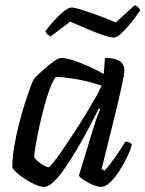

<svg xmlns="http://www.w3.org/2000/svg" viewBox="-20 -725 564 745"><path d="M151.5 0Q136.3 0 116.2 -9Q96 -18 76.1 -31Q56.1 -44 43 -56.5Q29.8 -69 27.8 -75Q27.6 -112 35.1 -156.3Q42.6 -200.7 54.1 -245.3Q65.6 -289.8 77.6 -327.4Q89.6 -365 99.1 -389.8Q108.6 -414.6 111.8 -418.6Q117 -425.4 131 -438.5Q144.9 -451.5 161.6 -465.8Q178.3 -480.1 193.5 -490.1Q208.7 -500 217.3 -500Q235.6 -500 262.7 -491.5Q289.7 -483 321.3 -468.8Q352.9 -454.5 382.6 -438.1L387.3 -500Q426.3 -500 444.4 -488.2Q462.5 -476.4 462.5 -451.3Q462.5 -436.4 451.1 -384.9Q439.8 -333.4 419.9 -253.3Q400.1 -173.1 374.3 -69.8L385.3 -62.8Q395.9 -73.4 410.5 -92.8Q425.1 -112.3 440.3 -134.7Q455.5 -157.1 466.5 -175.8Q475.3 -175.8 482.5 -171.9Q489.6 -168 491.4 -163.2Q486.2 -142.2 472.7 -114.6Q459.2 -87 442.2 -60.6Q425.2 -34.2 406.9 -17.1Q388.6 0 373.1 0Q359.2 0 339.6 -8Q320 -16.1 304.6 -26.6Q289.2 -37.2 286.2 -44L340.3 -221.6Q346.3 -241 351.6 -257.1Q357 -273.1 361.6 -284.4Q366.2 -295.7 369 -301L363.7 -304Q346.5 -270 325 -229Q303.5 -188 279.6 -147.5Q255.7 -107 232.6 -73.5Q209.4 -40 188.6 -20Q167.9 0 151.5 0ZM167.9 -76.2Q171.9 -76.2 186.5 -94.1Q201.1 -111.9 221.4 -141.5Q241.6 -171 264.8 -206.3Q288 -241.6 309.8 -277.3Q331.5 -313 349.1 -343.5Q366.7 -373.9 374.7 -392.4Q328.2 -408.4 281.8 -416.8Q235.5 -425.2 197.2 -426.9Q186 -414.6 174.2 -383.3Q162.5 -352 151.5 -311.6Q140.6 -271.2 131.9 -230.3Q123.1 -189.4 117.9 -158Q112.7 -126.6 112.7 -114.9Q122.2 -100.7 141.1 -88.5Q159.9 -76.2 167.9 -76.2ZM421.1 -578.9Q409.5 -578.9 380.3 -588.8Q351.1 -598.7 316.2 -613.5Q281.2 -628.2 252.3 -641L176.4 -583.5Q172.4 -585.5 166 -590.2Q159.5 -594.9 156 -603.8Q171.2 -625.1 190.5 -645.9Q209.8 -666.7 227.9 -681.3Q246.1 -695.8 257.4 -695.8Q269.7 -695.8 298.9 -686.4Q328.1 -677 364.1 -663.9Q400.1 -650.8 429.4 -638L502.6 -704.6Q510.6 -701.8 516.6 -696Q522.5 -690.3 524.3 -685.7Q509 -662.4 489.3 -637.6Q469.5 -612.8 451.3 -595.8Q433.2 -578.9 421.1 -578.9Z"/></svg>

Font: Texturina Medium
Style: Italic
Weight: 500
Italic angle: -11°
Designer: Guillermo Torres Carreño
Foundry: Omnibus-Type
Version: Version 1.002